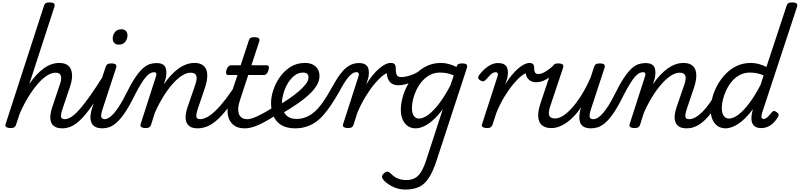

<svg xmlns="http://www.w3.org/2000/svg" viewBox="-20 -1035 6556 1574"><path d="M491 17Q449 17 426.5 1.5Q404 -14 397 -38.5Q390 -63 393.5 -92.5Q397 -122 406 -149L471 -344Q486 -384 479.5 -411.5Q473 -439 435 -439Q402 -439 364 -414.5Q326 -390 287 -344.5Q248 -299 210.5 -237.5Q173 -176 141 -102L111 -11Q107 2 97 8.5Q87 15 64 15Q48 15 34 8Q20 1 26 -18L339 -983Q345 -1003 354.5 -1009Q364 -1015 384 -1015Q415 -1015 423.5 -1005.5Q432 -996 425 -976L220 -346Q248 -388 278 -420Q308 -452 339 -474.5Q370 -497 402 -508Q434 -519 466 -519Q515 -519 541 -495.5Q567 -472 570.5 -427Q574 -382 552 -318L494 -147Q477 -96 480.5 -77Q484 -58 510 -58Q524 -58 531 -46.5Q538 -35 536 -20.5Q534 -6 523 5.5Q512 17 491 17Z M492 17Q478 17 471 5.5Q464 -6 466 -20.5Q468 -35 479 -46.5Q490 -58 511 -58Q537 -58 567.5 -78.5Q598 -99 636 -142.5Q674 -186 722.5 -255Q771 -324 832 -422Q841 -436 855 -434.5Q869 -433 877 -422.5Q885 -412 878 -399Q809 -280 755.5 -199.5Q702 -119 658 -71.5Q614 -24 574 -3.5Q534 17 492 17Z M820 17Q779 17 756.5 2Q734 -13 726.5 -38Q719 -63 722.5 -92Q726 -121 735 -149L845 -483Q852 -503 861.5 -509Q871 -515 890 -515Q921 -515 929.5 -505.5Q938 -496 931 -476L823 -147Q806 -96 810 -77Q814 -58 840 -58Q854 -58 860.5 -46.5Q867 -35 865.5 -20.5Q864 -6 852.5 5.5Q841 17 820 17ZM952 -669Q932 -669 918 -682Q904 -695 904 -720Q904 -747 921.5 -771Q939 -795 976 -795Q997 -795 1011 -782.5Q1025 -770 1025 -744Q1025 -717 1007.5 -693Q990 -669 952 -669Z M819 17Q804 17 800 5.5Q796 -6 800.5 -20.5Q805 -35 815 -46.5Q825 -58 837 -58Q854 -58 874 -70.5Q894 -83 915.5 -108Q937 -133 961 -170.5Q985 -208 1010 -259Q1053 -346 1087.5 -397.5Q1122 -449 1151.5 -475Q1181 -501 1208.5 -509.5Q1236 -518 1263 -518Q1273 -518 1276 -506.5Q1279 -495 1276 -480.5Q1273 -466 1264.5 -454.5Q1256 -443 1242 -443Q1230 -443 1214.5 -436Q1199 -429 1180.5 -409Q1162 -389 1138.5 -351.5Q1115 -314 1084 -254Q1040 -164 1003 -110Q966 -56 934 -28.5Q902 -1 874 8Q846 17 819 17Z M1600 17Q1558 17 1536 1.5Q1514 -14 1506.5 -38.5Q1499 -63 1502.5 -92.5Q1506 -122 1515 -149L1582 -344Q1591 -371 1592 -392.5Q1593 -414 1581.5 -426.5Q1570 -439 1541 -439Q1509 -439 1471.5 -415Q1434 -391 1395 -347Q1356 -303 1318.5 -242.5Q1281 -182 1249 -109L1218 -11Q1214 2 1203.5 8.5Q1193 15 1170 15Q1154 15 1140.5 8Q1127 1 1133 -18L1260 -413Q1264 -426 1260.5 -434.5Q1257 -443 1243 -443Q1230 -443 1225 -454.5Q1220 -466 1222.5 -480.5Q1225 -495 1235.5 -506.5Q1246 -518 1263 -518Q1297 -518 1315 -506.5Q1333 -495 1339 -475.5Q1345 -456 1344 -433.5Q1343 -411 1338 -390L1323 -344Q1352 -386 1382.5 -418.5Q1413 -451 1444.5 -473.5Q1476 -496 1508.5 -507.5Q1541 -519 1574 -519Q1623 -519 1649.5 -495.5Q1676 -472 1679 -427Q1682 -382 1661 -318L1603 -147Q1586 -96 1590 -77Q1594 -58 1621 -58Q1635 -58 1641 -46.5Q1647 -35 1645.5 -20.5Q1644 -6 1632.5 5.5Q1621 17 1600 17Z M1601 17Q1587 17 1580 5.5Q1573 -6 1575 -20.5Q1577 -35 1588 -46.5Q1599 -58 1620 -58Q1647 -58 1678.5 -75Q1710 -92 1748.5 -129Q1787 -166 1833 -226Q1879 -286 1933 -373Q1942 -387 1955.5 -385Q1969 -383 1977 -372.5Q1985 -362 1978 -350Q1916 -243 1865 -172.5Q1814 -102 1769 -60Q1724 -18 1683 -0.5Q1642 17 1601 17Z M1984 17Q1936 17 1905 -3Q1874 -23 1859 -57Q1844 -91 1845.5 -134.5Q1847 -178 1862 -225L1927 -420H1850Q1839 -420 1835 -430Q1831 -440 1836 -460Q1842 -480 1852 -490Q1862 -500 1872 -500H1953L2018 -698Q2024 -718 2033.5 -724Q2043 -730 2063 -730Q2094 -730 2102.5 -720.5Q2111 -711 2104 -691L2041 -500H2167Q2178 -500 2182.5 -490.5Q2187 -481 2181 -460Q2176 -441 2166 -430.5Q2156 -420 2145 -420H2015L1948 -216Q1934 -176 1933 -146Q1932 -116 1940.5 -96.5Q1949 -77 1966 -67.5Q1983 -58 2005 -58Q2019 -58 2025.5 -46.5Q2032 -35 2030 -20.5Q2028 -6 2016.5 5.5Q2005 17 1984 17Z M1988 17Q1974 17 1967 5.5Q1960 -6 1962 -20.5Q1964 -35 1975 -46.5Q1986 -58 2007 -58Q2029 -58 2057.5 -68.5Q2086 -79 2127.5 -101Q2169 -123 2228 -160Q2241 -168 2252 -163.5Q2263 -159 2268 -147Q2273 -135 2270.5 -121Q2268 -107 2254 -98Q2188 -56 2140 -30.5Q2092 -5 2056 6Q2020 17 1988 17Z M2263 -171Q2304 -195 2347 -224Q2390 -253 2426.5 -284Q2463 -315 2486 -344.5Q2509 -374 2509 -400Q2509 -422 2497 -431Q2485 -440 2466 -440Q2425 -440 2393 -414.5Q2361 -389 2338.5 -350.5Q2316 -312 2304 -270Q2292 -228 2292 -196Q2292 -163 2299.5 -137.5Q2307 -112 2322 -95Q2337 -78 2359 -69Q2381 -60 2410 -60Q2424 -60 2429.5 -48.5Q2435 -37 2433 -21.5Q2431 -6 2422 5.5Q2413 17 2398 17Q2331 17 2287.5 -9Q2244 -35 2223 -82Q2202 -129 2202 -191Q2202 -240 2220.5 -296.5Q2239 -353 2274.5 -403.5Q2310 -454 2361.5 -486.5Q2413 -519 2480 -519Q2516 -519 2542.5 -506.5Q2569 -494 2584 -470Q2599 -446 2599 -412Q2599 -373 2576.5 -335Q2554 -297 2513 -259Q2472 -221 2415.5 -182.5Q2359 -144 2291 -104Z M2398 17Q2379 17 2371.5 5.5Q2364 -6 2366 -21.5Q2368 -37 2379 -48.5Q2390 -60 2409 -60Q2454 -60 2492 -76Q2530 -92 2563.5 -123Q2597 -154 2629 -200Q2661 -246 2694 -306Q2716 -346 2739.5 -384Q2763 -422 2790 -452.5Q2817 -483 2849.5 -500.5Q2882 -518 2922 -518Q2932 -518 2935 -506.5Q2938 -495 2935 -480.5Q2932 -466 2923.5 -454.5Q2915 -443 2901 -443Q2884 -443 2867 -431.5Q2850 -420 2833.5 -399.5Q2817 -379 2799.5 -351Q2782 -323 2764 -288Q2729 -227 2696.5 -178Q2664 -129 2631.5 -92Q2599 -55 2563 -31Q2527 -7 2486.5 5Q2446 17 2398 17Z M2830 15Q2814 15 2800.5 8Q2787 1 2793 -18L2920 -413Q2924 -426 2920 -434.5Q2916 -443 2903 -443Q2890 -443 2885 -454.5Q2880 -466 2882.5 -480.5Q2885 -495 2895 -506.5Q2905 -518 2923 -518Q2957 -518 2975 -506Q2993 -494 2999 -475Q3005 -456 3004 -433.5Q3003 -411 2998 -391L2982 -343Q3009 -386 3035.5 -418.5Q3062 -451 3088.5 -473.5Q3115 -496 3138.5 -507.5Q3162 -519 3183 -519Q3202 -519 3209 -507Q3216 -495 3213.5 -479Q3211 -463 3199.5 -451Q3188 -439 3168 -439Q3150 -439 3119 -415.5Q3088 -392 3051 -348Q3014 -304 2977 -243.5Q2940 -183 2909 -109L2878 -11Q2874 2 2863.5 8.5Q2853 15 2830 15Z M3244 -336Q3216 -336 3195 -348Q3174 -360 3162.5 -384.5Q3151 -409 3151 -443L3183 -519Q3204 -519 3214 -510Q3224 -501 3224 -479Q3224 -449 3228.5 -432Q3233 -415 3243 -409Q3253 -403 3269 -403Q3293 -403 3322 -410.5Q3351 -418 3378 -430.5Q3405 -443 3424 -458Q3433 -466 3440 -459.5Q3447 -453 3449 -441.5Q3451 -430 3443 -423Q3414 -395 3380 -375.5Q3346 -356 3311.5 -346Q3277 -336 3244 -336Z M3303 519Q3254 519 3209.5 500Q3165 481 3132 449Q3113 430 3111.5 415Q3110 400 3130 384Q3146 370 3159 372.5Q3172 375 3187 391Q3211 416 3242.5 428.5Q3274 441 3309 441Q3353 441 3382.5 424.5Q3412 408 3434 371Q3456 334 3476 272L3610 -140Q3570 -86 3530.5 -51Q3491 -16 3455 0.5Q3419 17 3387 17Q3350 17 3323 -1.5Q3296 -20 3281 -54.5Q3266 -89 3266 -135Q3266 -181 3279.5 -233Q3293 -285 3320 -335.5Q3347 -386 3387 -427.5Q3427 -469 3479 -494Q3531 -519 3596 -519Q3626 -519 3658.5 -510.5Q3691 -502 3722 -486L3723 -489Q3728 -505 3738 -510Q3748 -515 3766 -515Q3797 -515 3805.5 -505.5Q3814 -496 3807 -476L3561 275Q3530 372 3494.5 425Q3459 478 3413 498.5Q3367 519 3303 519ZM3415 -63Q3450 -63 3492 -94.5Q3534 -126 3580.5 -187Q3627 -248 3673 -336L3700 -417Q3667 -431 3639.5 -435.5Q3612 -440 3587 -440Q3541 -440 3504.5 -420.5Q3468 -401 3440 -368.5Q3412 -336 3393.5 -297Q3375 -258 3366 -219.5Q3357 -181 3357 -150Q3357 -123 3363.5 -103.5Q3370 -84 3383.5 -73.5Q3397 -63 3415 -63Z M3919 -375Q3900 -386 3900 -397.5Q3900 -409 3909 -421Q3929 -448 3954 -470Q3979 -492 4006 -505Q4033 -518 4061 -518Q4080 -518 4086.5 -506.5Q4093 -495 4089 -480.5Q4085 -466 4073 -454.5Q4061 -443 4042 -443Q4033 -443 4022.5 -438Q4012 -433 3999 -420.5Q3986 -408 3966 -385Q3955 -372 3945 -369Q3935 -366 3919 -375Z M3969 15Q3953 15 3939.5 8Q3926 1 3932 -18L4060 -413Q4064 -426 4060 -434.5Q4056 -443 4042 -443Q4030 -443 4025 -454.5Q4020 -466 4022 -480.5Q4024 -495 4034.5 -506.5Q4045 -518 4062 -518Q4097 -518 4115 -506Q4133 -494 4139 -475Q4145 -456 4143.5 -433.5Q4142 -411 4138 -391L4122 -343Q4148 -386 4175 -418.5Q4202 -451 4228 -473.5Q4254 -496 4278 -507.5Q4302 -519 4322 -519Q4341 -519 4348.5 -507Q4356 -495 4353 -479Q4350 -463 4338.5 -451Q4327 -439 4308 -439Q4289 -439 4258 -415.5Q4227 -392 4190 -348Q4153 -304 4116 -243.5Q4079 -183 4049 -109L4017 -11Q4013 2 4002.5 8.5Q3992 15 3969 15Z M4375 -361Q4349 -361 4329.5 -372Q4310 -383 4299.5 -403Q4289 -423 4288 -449L4318 -519Q4339 -519 4349 -510Q4359 -501 4359 -479Q4359 -463 4361.5 -453Q4364 -443 4368.5 -437.5Q4373 -432 4380.5 -430Q4388 -428 4396 -428Q4411 -428 4431 -437Q4451 -446 4475 -463.5Q4499 -481 4525 -505Q4535 -514 4545 -506Q4555 -498 4559 -484.5Q4563 -471 4553 -461Q4521 -429 4491.5 -406.5Q4462 -384 4433.5 -372.5Q4405 -361 4375 -361Z M4500 15Q4451 15 4423.5 -8Q4396 -31 4392.5 -75.5Q4389 -120 4409 -182L4509 -483Q4516 -503 4525.5 -509Q4535 -515 4554 -515Q4585 -515 4593.5 -505.5Q4602 -496 4595 -476L4491 -165Q4481 -136 4479.5 -113Q4478 -90 4490 -77Q4502 -64 4531 -64Q4564 -64 4601 -89Q4638 -114 4677 -159.5Q4716 -205 4753.5 -266.5Q4791 -328 4823 -403L4849 -483Q4856 -503 4865.5 -509Q4875 -515 4894 -515Q4925 -515 4933.5 -505.5Q4942 -496 4935 -476L4827 -147Q4810 -96 4814 -77Q4818 -58 4844 -58Q4858 -58 4864.5 -46.5Q4871 -35 4869 -20.5Q4867 -6 4856 5.5Q4845 17 4824 17Q4785 17 4763.5 3Q4742 -11 4735 -33Q4728 -55 4729.5 -80.5Q4731 -106 4736 -129L4744 -156Q4717 -115 4687 -83.5Q4657 -52 4625.5 -30Q4594 -8 4562.5 3.5Q4531 15 4500 15Z M4827 17Q4812 17 4808 5.5Q4804 -6 4808.5 -20.5Q4813 -35 4823 -46.5Q4833 -58 4845 -58Q4862 -58 4882 -70.5Q4902 -83 4923.5 -108Q4945 -133 4969 -170.5Q4993 -208 5018 -259Q5061 -346 5095.5 -397.5Q5130 -449 5159.5 -475Q5189 -501 5216.5 -509.5Q5244 -518 5271 -518Q5281 -518 5284 -506.5Q5287 -495 5284 -480.5Q5281 -466 5272.5 -454.5Q5264 -443 5250 -443Q5238 -443 5222.5 -436Q5207 -429 5188.5 -409Q5170 -389 5146.5 -351.5Q5123 -314 5092 -254Q5048 -164 5011 -110Q4974 -56 4942 -28.5Q4910 -1 4882 8Q4854 17 4827 17Z M5609 17Q5567 17 5545 1.5Q5523 -14 5515.5 -38.5Q5508 -63 5511.5 -92.5Q5515 -122 5524 -149L5591 -344Q5600 -371 5601 -392.5Q5602 -414 5590.5 -426.5Q5579 -439 5550 -439Q5518 -439 5480.5 -415Q5443 -391 5404 -347Q5365 -303 5327.5 -242.5Q5290 -182 5258 -109L5227 -11Q5223 2 5212.5 8.5Q5202 15 5179 15Q5163 15 5149.5 8Q5136 1 5142 -18L5269 -413Q5273 -426 5269.5 -434.5Q5266 -443 5252 -443Q5239 -443 5234 -454.5Q5229 -466 5231.5 -480.5Q5234 -495 5244.5 -506.5Q5255 -518 5272 -518Q5306 -518 5324 -506.5Q5342 -495 5348 -475.5Q5354 -456 5353 -433.5Q5352 -411 5347 -390L5332 -344Q5361 -386 5391.5 -418.5Q5422 -451 5453.5 -473.5Q5485 -496 5517.5 -507.5Q5550 -519 5583 -519Q5632 -519 5658.5 -495.5Q5685 -472 5688 -427Q5691 -382 5670 -318L5612 -147Q5595 -96 5599 -77Q5603 -58 5630 -58Q5644 -58 5650 -46.5Q5656 -35 5654.5 -20.5Q5653 -6 5641.5 5.5Q5630 17 5609 17Z M5610 17Q5596 17 5589 5.5Q5582 -6 5584 -20.5Q5586 -35 5597 -46.5Q5608 -58 5629 -58Q5655 -58 5683.5 -74.5Q5712 -91 5741 -120.5Q5770 -150 5798.5 -191Q5827 -232 5855 -280Q5862 -294 5875.5 -292.5Q5889 -291 5898 -280.5Q5907 -270 5900 -257Q5866 -190 5831 -138.5Q5796 -87 5760 -52.5Q5724 -18 5687 -0.5Q5650 17 5610 17Z M5928 17Q5891 17 5863.5 -1.5Q5836 -20 5821 -54.5Q5806 -89 5806 -135Q5806 -181 5819.5 -233Q5833 -285 5860.5 -335.5Q5888 -386 5927.5 -427.5Q5967 -469 6019 -494Q6071 -519 6136 -519Q6167 -519 6200 -510.5Q6233 -502 6263 -486L6427 -983Q6433 -1003 6442.5 -1009Q6452 -1015 6472 -1015Q6503 -1015 6511.5 -1005.5Q6520 -996 6513 -976L6227 -108Q6220 -85 6223 -72.5Q6226 -60 6240 -60Q6251 -60 6261 -66.5Q6271 -73 6282 -85Q6293 -97 6306 -113Q6314 -123 6322.5 -125Q6331 -127 6344 -118Q6360 -108 6362.5 -98Q6365 -88 6359 -77Q6341 -48 6319.5 -27Q6298 -6 6273 4.5Q6248 15 6220 15Q6185 15 6165 -1Q6145 -17 6141 -49.5Q6137 -82 6150 -130Q6150 -133 6150.5 -135.5Q6151 -138 6152 -140Q6112 -86 6072.5 -51Q6033 -16 5996 0.5Q5959 17 5928 17ZM5897 -150Q5897 -123 5904 -103.5Q5911 -84 5924.5 -73.5Q5938 -63 5956 -63Q5991 -63 6033.5 -95Q6076 -127 6122.5 -189Q6169 -251 6215 -339L6240 -417Q6208 -431 6180 -435.5Q6152 -440 6127 -440Q6082 -440 6045 -420.5Q6008 -401 5980.5 -368.5Q5953 -336 5934.5 -297Q5916 -258 5906.5 -219.5Q5897 -181 5897 -150Z"/></svg>

Font: Playwrite AU VIC
Style: Regular
Weight: 400
Designer: Veronika Burian, José Scaglione
Foundry: TypeTogether
Version: Version 1.002